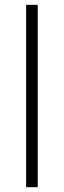

<svg xmlns="http://www.w3.org/2000/svg" viewBox="-20 -780 266 800"><path d="M137.2 0H88.9V-759.8H137.2Z"/></svg>

Font: Zoram GWebM Light
Style: Regular
Weight: 300
Foundry: Ascender Corporation
Version: Version 1.000